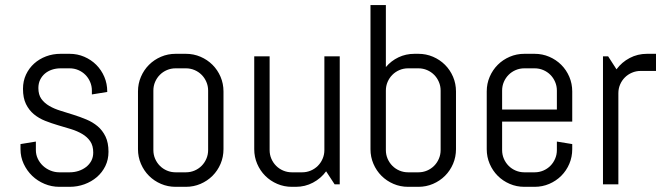

<svg xmlns="http://www.w3.org/2000/svg" viewBox="-20 -720 2602 750"><path d="M403.8 -127Q403.8 -96.7 391.6 -71.5Q379.4 -46.4 358.4 -28.3Q337.4 -10.3 309.8 -0.2Q282.2 9.8 252 9.8H211.9Q181.6 9.8 154.1 -1.7Q126.5 -13.2 105.7 -33.2Q85 -53.2 72.5 -80.1Q60.1 -106.9 60.1 -137.2V-157.2L120.1 -167V-133.8Q120.1 -115.7 127.7 -99.9Q135.3 -84 147.9 -72.3Q160.6 -60.5 177.2 -53.7Q193.8 -46.9 211.9 -46.9H252Q270 -46.9 286.6 -52.2Q303.2 -57.6 316.2 -67.6Q329.1 -77.6 336.7 -91.8Q344.2 -106 344.2 -124Q344.2 -150.9 332.5 -168Q320.8 -185.1 301.5 -196.5Q282.2 -208 257.6 -215.6Q232.9 -223.1 207 -230.7Q181.2 -238.3 156.5 -248Q131.8 -257.8 112.5 -273.7Q93.3 -289.6 81.5 -313.5Q69.8 -337.4 69.8 -373Q69.8 -403.3 81.5 -428.5Q93.3 -453.6 113.3 -471.7Q133.3 -489.7 159.9 -499.8Q186.5 -509.8 216.8 -509.8H252Q282.2 -509.8 309.1 -498.3Q335.9 -486.8 356 -466.8Q376 -446.8 387.5 -419.9Q398.9 -393.1 398.9 -362.8V-360.8L338.9 -351.1V-366.2Q338.9 -384.3 332 -400.1Q325.2 -416 313.5 -427.7Q301.8 -439.5 285.9 -446.3Q270 -453.1 252 -453.1H216.8Q198.7 -453.1 182.9 -447.8Q167 -442.4 155.3 -432.4Q143.6 -422.4 136.7 -408.2Q129.9 -394 129.9 -376Q129.9 -350.1 141.6 -333.7Q153.3 -317.4 172.6 -306.2Q191.9 -294.9 216.6 -287.4Q241.2 -279.8 266.8 -271.7Q292.5 -263.7 317.1 -253.4Q341.8 -243.2 361.1 -227.1Q380.4 -210.9 392.1 -186.8Q403.8 -162.6 403.8 -127Z M853 -137.2Q853 -106.9 841.6 -80.1Q830.1 -53.2 810.1 -33.2Q790 -13.2 763.2 -1.7Q736.3 9.8 706.1 9.8H666Q635.7 9.8 608.9 -1.7Q582 -13.2 562 -33.2Q542 -53.2 530.5 -80.1Q519 -106.9 519 -137.2V-362.8Q519 -393.1 530.5 -419.9Q542 -446.8 562 -466.8Q582 -486.8 608.9 -498.3Q635.7 -509.8 666 -509.8H706.1Q736.3 -509.8 763.2 -498.3Q790 -486.8 810.1 -466.8Q830.1 -446.8 841.6 -419.9Q853 -393.1 853 -362.8V-137.2ZM793 -366.2Q793 -384.3 786.1 -400.1Q779.3 -416 767.6 -427.7Q755.9 -439.5 740 -446.3Q724.1 -453.1 706.1 -453.1H666Q647.9 -453.1 632.1 -446.3Q616.2 -439.5 604.5 -427.7Q592.8 -416 585.9 -400.1Q579.1 -384.3 579.1 -366.2V-133.8Q579.1 -115.7 585.9 -99.9Q592.8 -84 604.5 -72.3Q616.2 -60.5 632.1 -53.7Q647.9 -46.9 666 -46.9H706.1Q724.1 -46.9 740 -53.7Q755.9 -60.5 767.6 -72.3Q779.3 -84 786.1 -99.9Q793 -115.7 793 -133.8Z M1287.1 0 1253.9 -50.8Q1233.4 -22.9 1202.6 -6.6Q1171.9 9.8 1135.3 9.8H1120.1Q1089.8 9.8 1063 -1.7Q1036.1 -13.2 1016.1 -33.2Q996.1 -53.2 984.6 -80.1Q973.1 -106.9 973.1 -137.2V-500H1033.2V-133.8Q1033.2 -115.7 1040 -99.9Q1046.9 -84 1058.6 -72.3Q1070.3 -60.5 1086.2 -53.7Q1102.1 -46.9 1120.1 -46.9H1160.2Q1178.2 -46.9 1194.1 -53.7Q1210 -60.5 1221.7 -72.3Q1233.4 -84 1240.2 -99.9Q1247.1 -115.7 1247.1 -133.8V-500H1307.1V0Z M1761.2 -137.2Q1761.2 -106.9 1749.8 -80.1Q1738.3 -53.2 1718.3 -33.2Q1698.2 -13.2 1671.4 -1.7Q1644.5 9.8 1614.3 9.8H1574.2Q1543.9 9.8 1517.1 -1.7Q1490.2 -13.2 1470.2 -33.2Q1450.2 -53.2 1438.7 -80.1Q1427.2 -106.9 1427.2 -137.2V-700.2H1487.3V-458Q1507.8 -482.4 1536.6 -496.1Q1565.4 -509.8 1599.1 -509.8H1614.3Q1644.5 -509.8 1671.4 -498.3Q1698.2 -486.8 1718.3 -466.8Q1738.3 -446.8 1749.8 -419.9Q1761.2 -393.1 1761.2 -362.8V-137.2ZM1701.2 -366.2Q1701.2 -384.3 1694.3 -400.1Q1687.5 -416 1675.8 -427.7Q1664.1 -439.5 1648.2 -446.3Q1632.3 -453.1 1614.3 -453.1H1574.2Q1556.2 -453.1 1540.3 -446.3Q1524.4 -439.5 1512.7 -427.7Q1501 -416 1494.1 -400.1Q1487.3 -384.3 1487.3 -366.2V-133.8Q1487.3 -115.7 1494.1 -99.9Q1501 -84 1512.7 -72.3Q1524.4 -60.5 1540.3 -53.7Q1556.2 -46.9 1574.2 -46.9H1614.3Q1632.3 -46.9 1648.2 -53.7Q1664.1 -60.5 1675.8 -72.3Q1687.5 -84 1694.3 -99.9Q1701.2 -115.7 1701.2 -133.8Z M2215.3 -137.2Q2215.3 -106.9 2203.9 -80.1Q2192.4 -53.2 2172.4 -33.2Q2152.3 -13.2 2125.5 -1.7Q2098.6 9.8 2068.4 9.8H2028.3Q1998 9.8 1971.2 -1.7Q1944.3 -13.2 1924.3 -33.2Q1904.3 -53.2 1892.8 -80.1Q1881.3 -106.9 1881.3 -137.2V-362.8Q1881.3 -393.1 1892.8 -419.9Q1904.3 -446.8 1924.3 -466.8Q1944.3 -486.8 1971.2 -498.3Q1998 -509.8 2028.3 -509.8H2068.4Q2098.6 -509.8 2125.5 -498.3Q2152.3 -486.8 2172.4 -466.8Q2192.4 -446.8 2203.9 -419.9Q2215.3 -393.1 2215.3 -362.8V-245.1H1941.4V-133.8Q1941.4 -115.7 1948.2 -99.9Q1955.1 -84 1966.8 -72.3Q1978.5 -60.5 1994.4 -53.7Q2010.3 -46.9 2028.3 -46.9H2068.4Q2086.4 -46.9 2102.3 -53.7Q2118.2 -60.5 2129.9 -72.3Q2141.6 -84 2148.4 -99.9Q2155.3 -115.7 2155.3 -133.8V-167L2215.3 -157.2V-137.2ZM2155.3 -366.2Q2155.3 -384.3 2148.4 -400.1Q2141.6 -416 2129.9 -427.7Q2118.2 -439.5 2102.3 -446.3Q2086.4 -453.1 2068.4 -453.1H2028.3Q2010.3 -453.1 1994.4 -446.3Q1978.5 -439.5 1966.8 -427.7Q1955.1 -416 1948.2 -400.1Q1941.4 -384.3 1941.4 -366.2V-292H2155.3Z M2482.4 -442.9Q2464.4 -442.9 2448.5 -436Q2432.6 -429.2 2420.9 -417.5Q2409.2 -405.8 2402.3 -389.9Q2395.5 -374 2395.5 -356V0H2335.4V-500H2355.5L2388.2 -449.2Q2408.7 -477.1 2439.7 -493.4Q2470.7 -509.8 2507.3 -509.8H2542.5V-442.9Z"/></svg>

Font: Abel
Style: Regular
Weight: 400
Designer: Matthew Desmond
Foundry: Matthew Desmond
Version: Version 1.003